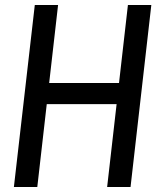

<svg xmlns="http://www.w3.org/2000/svg" viewBox="-20 -747 640 767"><path d="M408 0 491 -727H584.5L501.5 0ZM35.5 0 119 -727H212L129 0ZM143.5 -331 154 -415.5H476L464.5 -331Z"/></svg>

Font: Spline Sans Mono
Style: Italic
Weight: 400
Italic angle: -4°
Monospace: yes
Designer: Eben Sorkin, Mirko Velimirovic
Foundry: Sorkin Type
Version: Version 1.004